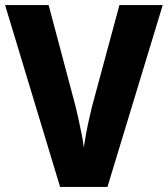

<svg xmlns="http://www.w3.org/2000/svg" viewBox="-20 -734 659 754"><path d="M619 -714 402 0H216L0 -714H171L276 -319Q280 -303 287 -272Q294 -241 300.5 -208.5Q307 -176 309 -155Q312 -176 318 -208.5Q324 -241 331 -271.5Q338 -302 342 -318L449 -714Z"/></svg>

Font: Noto Sans Gurmukhi SemiCondensed ExtraBold
Style: Regular
Weight: 800
Width: 4
Designer: Jelle Bosma - Monotype Design Team
Foundry: Monotype Imaging Inc.
Version: Version 2.004; ttfautohint (v1.8.4.7-5d5b)